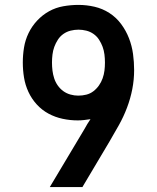

<svg xmlns="http://www.w3.org/2000/svg" viewBox="-20 -763 640 783"><path d="M316 0H183L324 -236Q330 -247 336 -257Q342 -267 349 -277Q336 -275 323 -273.5Q310 -272 297 -272Q266 -272 235.5 -278.5Q205 -285 178 -299.5Q151 -314 130 -337Q109 -360 96 -388Q83 -416 78 -446.5Q73 -477 73 -508Q73 -539 78 -569.5Q83 -600 96.5 -628Q110 -656 131.5 -679Q153 -702 180 -717Q207 -732 238 -737.5Q269 -743 300 -743Q333 -743 365.5 -735.5Q398 -728 426 -710Q454 -692 474 -665Q494 -638 506 -607Q518 -576 522.5 -543Q527 -510 527 -477Q527 -438 519.5 -399.5Q512 -361 498 -324Q484 -287 465 -253Q446 -219 426 -185ZM299 -373Q316 -373 332 -377Q348 -381 361 -391Q374 -401 383.5 -414.5Q393 -428 398.5 -443.5Q404 -459 406 -475Q408 -491 408 -508Q408 -524 406 -540.5Q404 -557 398.5 -572Q393 -587 384 -601Q375 -615 361.5 -624.5Q348 -634 332 -638Q316 -642 300 -642Q284 -642 268 -638Q252 -634 238.5 -624.5Q225 -615 216 -601Q207 -587 201.5 -572Q196 -557 194 -540.5Q192 -524 192 -508Q192 -491 194 -475Q196 -459 201 -443.5Q206 -428 215.5 -414.5Q225 -401 238 -391.5Q251 -382 267 -377.5Q283 -373 299 -373Q299 -373 299 -373Q299 -373 299 -373Z"/></svg>

Font: Zed Sans Extended
Style: Bold
Weight: 700
Width: 7
Designer: Belleve Invis
Foundry: Belleve Invis
Version: Version 1.0.0; ttfautohint (v1.8.4)